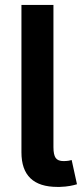

<svg xmlns="http://www.w3.org/2000/svg" viewBox="-20 -747 329 771"><path d="M219.5 3.6H210.6Q66.1 3.6 66.1 -135.3V-727.3H194.6V-156.2Q194.6 -125.7 203.5 -112.9Q212.4 -100.1 235.4 -100.1H236.5Q249.3 -100.5 256 -101.7Q262.8 -103 267.8 -104.4L289.1 -7.1Q278.1 -3.6 261 -0.4Q244 2.8 219.5 3.6Z"/></svg>

Font: Linik Sans SemiBold
Style: Regular
Weight: 600
Designer: Rasmus Andersson (font), Cristiano Sobral (main changes)
Foundry: rsms
Version: Version 3.018;June 1, 2022;FontCreator 14.0.0.2814 64-bit; t